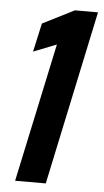

<svg xmlns="http://www.w3.org/2000/svg" viewBox="-51 -722 407 755"><g transform="rotate(5 152.5 -344.0)"><path d="M38 0 155 -548 64 -512 89 -625 214 -688H305L159 0Z"/></g></svg>

Font: Saira Condensed SemiBold
Style: Italic
Weight: 600
Width: 3
Italic angle: -12°
Designer: Hector Gatti with collaboration of the Omnibus-Type team
Foundry: Omnibus-Type
Version: Version 1.101